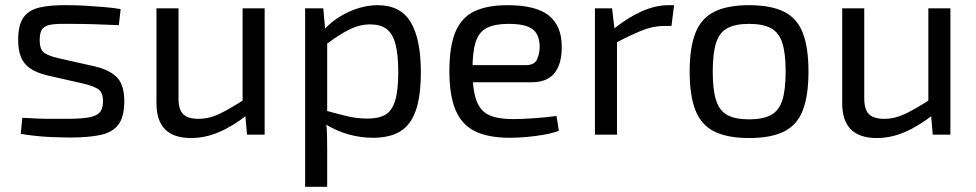

<svg xmlns="http://www.w3.org/2000/svg" viewBox="-20 -519 3761 740"><path d="M240 -499Q272 -499 308 -497Q344 -495 379.5 -492Q415 -489 445 -484L438 -422Q392 -424 345.5 -425.5Q299 -427 253 -427Q208 -428 182 -425Q156 -422 144.5 -409Q133 -396 133 -365Q133 -327 151 -315Q169 -303 204 -295L346 -263Q404 -249 431.5 -220Q459 -191 459 -129Q459 -69 436.5 -39Q414 -9 368 1Q322 11 251 11Q225 11 173.5 9Q122 7 60 -3L66 -65Q90 -64 117 -62.5Q144 -61 173.5 -61Q203 -61 234 -61Q289 -61 320 -66Q351 -71 364 -85.5Q377 -100 377 -129Q377 -165 356 -177Q335 -189 300 -197L160 -229Q120 -239 96 -255.5Q72 -272 61 -298.5Q50 -325 50 -365Q50 -422 70 -451Q90 -480 132 -490Q174 -500 240 -499Z M668 -487V-145Q667 -99 685 -80Q703 -61 745 -61Q786 -61 826.5 -80.5Q867 -100 924 -137L935 -78Q878 -33 824.5 -10Q771 13 716 13Q583 13 583 -121V-487ZM1000 -487V0H932L924 -92L915 -107V-487Z M1435 -499Q1524 -499 1563 -433.5Q1602 -368 1602 -241Q1602 -147 1582 -91.5Q1562 -36 1521.5 -12Q1481 12 1418 12Q1370 12 1323.5 -1Q1277 -14 1233 -41L1238 -92Q1285 -79 1321 -70.5Q1357 -62 1397 -62Q1440 -62 1465.5 -77Q1491 -92 1503 -131Q1515 -170 1515 -241Q1515 -310 1504 -350Q1493 -390 1469.5 -407.5Q1446 -425 1407 -425Q1367 -425 1328 -406Q1289 -387 1237 -348L1229 -405Q1256 -434 1290 -455Q1324 -476 1361.5 -487.5Q1399 -499 1435 -499ZM1226 -487 1235 -386 1241 -373V-61L1237 -49Q1240 -21 1240.5 5Q1241 31 1241 60V201H1156V-487Z M1936 -499Q2046 -499 2095.5 -459Q2145 -419 2145 -340Q2146 -275 2118 -238.5Q2090 -202 2029 -202H1745V-268H2007Q2040 -268 2050 -290.5Q2060 -313 2060 -340Q2059 -387 2032 -407Q2005 -427 1940 -427Q1887 -427 1856.5 -411.5Q1826 -396 1813.5 -357.5Q1801 -319 1801 -250Q1801 -172 1816.5 -131Q1832 -90 1866 -75Q1900 -60 1956 -60Q1995 -60 2041.5 -63.5Q2088 -67 2125 -72L2134 -15Q2111 -6 2077.5 0Q2044 6 2008.5 9Q1973 12 1945 12Q1861 12 1810 -13.5Q1759 -39 1735.5 -95.5Q1712 -152 1712 -245Q1712 -341 1735.5 -396.5Q1759 -452 1808.5 -475.5Q1858 -499 1936 -499Z M2339 -487 2350 -394 2358 -379V0H2273V-487ZM2578 -499 2568 -419H2540Q2497 -419 2454 -401.5Q2411 -384 2349 -352L2342 -405Q2396 -449 2450.5 -474Q2505 -499 2556 -499Z M2867 -499Q2951 -499 3001.5 -474Q3052 -449 3074 -392.5Q3096 -336 3096 -243Q3096 -150 3074 -93.5Q3052 -37 3001.5 -12Q2951 13 2867 13Q2784 13 2733.5 -12Q2683 -37 2660.5 -93.5Q2638 -150 2638 -243Q2638 -336 2660.5 -392.5Q2683 -449 2733.5 -474Q2784 -499 2867 -499ZM2867 -427Q2814 -427 2783.5 -410.5Q2753 -394 2740 -354Q2727 -314 2727 -243Q2727 -172 2740 -132Q2753 -92 2783.5 -75.5Q2814 -59 2867 -59Q2920 -59 2951 -75.5Q2982 -92 2995 -132Q3008 -172 3008 -243Q3008 -314 2995 -354Q2982 -394 2951 -410.5Q2920 -427 2867 -427Z M3311 -487V-145Q3310 -99 3328 -80Q3346 -61 3388 -61Q3429 -61 3469.5 -80.5Q3510 -100 3567 -137L3578 -78Q3521 -33 3467.5 -10Q3414 13 3359 13Q3226 13 3226 -121V-487ZM3643 -487V0H3575L3567 -92L3558 -107V-487Z"/></svg>

Font: Exo 2
Style: Regular
Weight: 400
Designer: Natanael Gama
Foundry: Natanael Gama
Version: Version 2.010